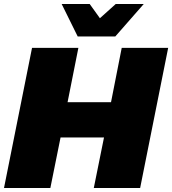

<svg xmlns="http://www.w3.org/2000/svg" viewBox="-23 -939 860 959"><path d="M677 0H445.5L496.5 -252.5H279.5L228.5 0H-3L137 -700H368.5L314.5 -428.5H531.5L585 -700H817ZM553 -757H365L285 -919H425L476 -848L555 -919H695Z"/></svg>

Font: Argentum Sans Black
Style: Italic
Weight: 900
Italic angle: -11°
Designer: Julieta Ulanovsky (font), Cristiano Sobral (main changes and remaster)
Foundry: Julieta Ulanovsky (font), Cristiano Sobral (main changes and remaster)
Version: Version 2.007;June 15, 2022;FontCreator 14.0.0.2814 64-bit; 